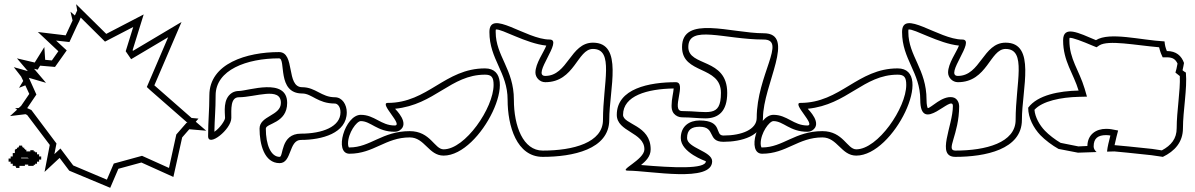

<svg xmlns="http://www.w3.org/2000/svg" viewBox="-20 -816 5714 918"><path d="M21 -43H31V-33H41V-23H54V-19H57V-13H73V-23H99V-28V-29H115V-23H141V-28H148V-33H157V-43H167V-53H177V-68H167V-78H157V-88H148V-92H141V-98H125V-92H106V-100H100V-104H96V-110H89V-114H86V-120H71V-114H68V-110H61V-104H54V-100H51V-84H41V-68H31V-58H21ZM112 -62 118 -59H81V-62Z M28 -261 102 -270 110 -266 218 -123 193 6 265 -61 311 0 507 82 546 -9 656 -39 809 30 851 -159 885 -198 966 -191 916 -234 929 -249 896 -252 718 -408 848 -711 616 -573 614 -576 667 -747 488 -654 344 -796 349 -766 338 -742 317 -760 327 -718 294 -647 161 -663 259 -571 228 -527 196 -530 192 -591 146 -517 61 -537 113 -476 46 -495 81 -450 91 -429 71 -396 101 -408 120 -367 81 -310 70 -300 52 -298 62 -292ZM359 -715 365 -730 366 -732 482 -617 617 -687 581 -571 607 -533 784 -638 682 -400 698 -385C756 -334 817 -281 874 -231L876 -229H872L823 -173L788 -13L659 -71L524 -34L491 43L330 -25L269 -106L240 -79L250 -130L130 -290L110 -299L154 -364L118 -444L200 -420L143 -487L160 -483L172 -502L243 -496L299 -575L248 -622L312 -615L348 -693Z M975 -165C975 -110 1086 -197 1086 -252C1086 -293 1081 -351 1122 -351C1201 -351 1323 -403 1323 -324C1323 -262 1221 -263 1221 -201C1221 -127 1243 -36 1317 -36C1376 -36 1360 -147 1419 -147C1519 -147 1638 -179 1638 -279C1638 -315 1617 -351 1581 -351C1517 -351 1489 -399 1425 -399C1346 -399 1393 -567 1314 -567C1161 -567 981 -513 981 -360C981 -284 975 -241 975 -165ZM1005 -186C1006 -248 1011 -290 1011 -360C1011 -482 1160 -537 1314 -537C1349 -537 1302 -369 1425 -369C1471 -369 1499 -321 1581 -321C1593 -321 1608 -307 1608 -279C1608 -210 1521 -177 1419 -177C1320 -177 1336 -66 1317 -66C1275 -66 1251 -124 1251 -201C1251 -227 1353 -226 1353 -324C1353 -448 1165 -381 1122 -381C1110 -381 1099 -378 1089 -372C1044 -343 1056 -278 1056 -252C1056 -240 1031 -203 1005 -186Z M1651 -81C1767 -81 1823 -159 1939 -159C2011 -159 2029 -72 2101 -72C2281 -72 2479 -489 2299 -489C2107 -489 2026 -324 1834 -324C1790 -324 1911 -216 1867 -216C1801 -216 1771 -267 1705 -267C1629 -267 1575 -81 1651 -81ZM1651 -111H1648C1648 -111 1644 -117 1644 -130C1644 -180 1685 -237 1705 -237C1753 -237 1783 -186 1867 -186C1873 -186 1881 -187 1890 -192C1942 -225 1872 -292 1869 -296C2059 -315 2135 -459 2299 -459C2330 -459 2340 -447 2340 -410C2340 -300 2204 -102 2101 -102C2057 -102 2039 -189 1939 -189C1807 -189 1751 -111 1651 -111Z M2320 -663C2320 -532 2407 -470 2407 -339C2407 -214 2450 -66 2575 -66C2717 -66 2893 -101 2893 -243C2893 -390 2962 -612 2815 -612C2707 -612 2695 -453 2587 -453C2519 -453 2676 -627 2608 -627C2495 -627 2320 -776 2320 -663ZM2350 -663C2350 -670 2350 -674 2351 -675C2379 -679 2495 -608 2592 -598C2580 -566 2540 -513 2540 -469C2540 -445 2561 -423 2587 -423C2728 -423 2740 -582 2815 -582C2918 -582 2863 -419 2863 -243C2863 -134 2721 -96 2575 -96C2481 -96 2437 -213 2437 -339C2437 -486 2350 -548 2350 -663Z M3061 -102C3061 -52 2933 0 2983 0C3087 0 3385 59 3385 -45C3385 -93 3265 -108 3265 -156C3265 -195 3286 -210 3325 -210C3404 -210 3360 -138 3439 -138C3525 -138 3628 -166 3628 -252C3628 -410 3789 -657 3631 -657C3477 -657 3241 -745 3241 -591C3241 -459 3427 -504 3427 -372C3427 -249 3364 -285 3241 -285C3186 -285 3266 -423 3211 -423C3085 -423 2929 -393 2929 -267C2929 -185 3061 -184 3061 -102ZM3091 -102C3091 -219 2959 -220 2959 -267C2959 -358 3074 -391 3201 -393C3200 -374 3191 -342 3191 -312C3191 -301 3191 -287 3202 -273C3212 -261 3227 -255 3241 -255C3284 -255 3320 -250 3352 -250C3415 -250 3457 -283 3457 -372C3457 -541 3271 -496 3271 -591C3271 -700 3444 -627 3631 -627C3743 -627 3598 -457 3598 -252C3598 -197 3527 -168 3439 -168C3395 -168 3439 -240 3325 -240C3276 -240 3235 -213 3235 -156C3235 -86 3354 -46 3355 -45C3354 -6 3197 -14 3045 -27C3065 -44 3091 -66 3091 -102Z M3624 -81C3740 -81 3796 -159 3912 -159C3984 -159 4002 -72 4074 -72C4254 -72 4452 -489 4272 -489C4080 -489 3999 -324 3807 -324C3763 -324 3884 -216 3840 -216C3774 -216 3744 -267 3678 -267C3602 -267 3548 -81 3624 -81ZM3624 -111H3621C3621 -111 3617 -117 3617 -130C3617 -180 3658 -237 3678 -237C3726 -237 3756 -186 3840 -186C3846 -186 3854 -187 3863 -192C3915 -225 3845 -292 3842 -296C4032 -315 4108 -459 4272 -459C4303 -459 4313 -447 4313 -410C4313 -300 4177 -102 4074 -102C4030 -102 4012 -189 3912 -189C3780 -189 3724 -111 3624 -111Z M4293 -663C4293 -532 4380 -470 4380 -339C4380 -168 4536 -371 4536 -309C4536 -214 4453 -66 4548 -66C4690 -66 4866 -101 4866 -243C4866 -390 4935 -612 4788 -612C4680 -612 4668 -453 4560 -453C4492 -453 4649 -627 4581 -627C4468 -627 4293 -776 4293 -663ZM4323 -663C4323 -670 4323 -674 4324 -675C4352 -679 4468 -608 4565 -598C4553 -566 4513 -513 4513 -469C4513 -445 4534 -423 4560 -423C4701 -423 4713 -582 4788 -582C4891 -582 4836 -419 4836 -243C4836 -134 4694 -96 4548 -96C4499 -96 4566 -171 4566 -309C4566 -321 4559 -347 4534 -351C4484 -359 4432 -300 4416 -299C4414 -302 4410 -314 4410 -339C4410 -486 4323 -548 4323 -663Z M4896 -301C4896 -252 4922 -204 4954 -170C4976 -147 5012 -120 5041 -104L5134 -86L5223 -89C5214 -97 5209 -106 5209 -116C5209 -155 5230 -170 5269 -170C5277 -170 5283 -169 5289 -168C5282 -140 5275 -114 5273 -91L5308 -92L5371 -86L5485 -74L5540 -66C5596 -93 5636 -136 5636 -203C5636 -286 5657 -392 5650 -469C5644 -472 5639 -476 5634 -480C5637 -492 5639 -504 5641 -515C5629 -549 5604 -572 5559 -572C5553 -586 5549 -602 5548 -618C5433 -624 5286 -665 5220 -624C5137 -659 5063 -697 5063 -623C5063 -523 5113 -464 5137 -383C5045 -381 4941 -362 4896 -301ZM4926 -291C4964 -333 5053 -351 5138 -353L5177 -354L5166 -392C5139 -482 5093 -533 5093 -623C5093 -630 5093 -633 5094 -635C5107 -637 5154 -619 5208 -596L5223 -590L5236 -599C5280 -626 5406 -600 5522 -590C5525 -578 5527 -570 5531 -560L5539 -542H5559C5589 -542 5601 -531 5610 -512C5608 -503 5607 -495 5605 -487L5600 -469L5615 -457C5617 -456 5620 -453 5621 -452C5624 -382 5606 -285 5606 -203C5606 -153 5580 -121 5535 -97L5489 -104L5374 -116L5309 -122C5312 -134 5315 -147 5318 -161L5326 -192L5294 -198C5288 -199 5280 -200 5269 -200C5220 -200 5180 -173 5179 -118L5136 -116L5051 -133C5025 -148 4994 -172 4976 -191C4950 -218 4929 -256 4926 -291Z"/></svg>

Font: Camosport
Style: Oln
Weight: 400
Version: Version 001.000